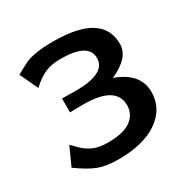

<svg xmlns="http://www.w3.org/2000/svg" viewBox="-122 -591 687 706"><g transform="rotate(-30 222.0 -238.0)"><path d="M20 -50 55 -127Q56 -127 76 -106Q96 -85 121 -74Q146 -63 184 -63Q249 -63 280.5 -86Q312 -109 312 -147Q312 -230 174 -230Q136 -230 117 -229V-288Q139 -288 156 -287.5Q173 -287 174 -287Q303 -287 303 -353Q303 -417 184 -417Q146 -417 118.5 -405Q91 -393 61 -365L25 -442Q59 -461 75 -468.5Q91 -476 120 -481Q149 -486 194 -486Q402 -486 402 -355Q402 -298 317 -260Q414 -225 414 -145Q414 -75 353.5 -32.5Q293 10 187 10Q134 10 100.5 -3Q67 -16 20 -50Z"/></g></svg>

Font: Coval
Style: Medium
Weight: 500
Foundry: Context Ltd
Version: Version 001.000